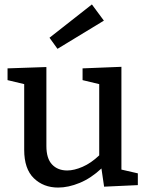

<svg xmlns="http://www.w3.org/2000/svg" viewBox="-20 -835 664 865"><path d="M242 10Q176 10 132.5 -32Q89 -74 89 -160V-456L14 -474V-527L189 -533V-177Q189 -121 214.5 -94Q240 -67 283 -67Q314 -67 352 -83.5Q390 -100 427 -135V-456L352 -474V-527L527 -534V-71L601 -54V-1L449 6L437 -76Q390 -32 339 -11Q288 10 242 10ZM239 -615 203 -665 394 -815 448 -742Z"/></svg>

Font: Bitter Medium
Style: Regular
Weight: 500
Designer: Sol Matas, and Bitter project Authors
Foundry: Sol Matas
Version: Version 2.001